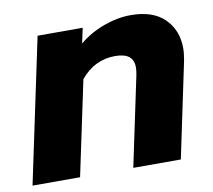

<svg xmlns="http://www.w3.org/2000/svg" viewBox="-71 -625 776 700"><g transform="rotate(-10 317.0 -275.0)"><path d="M108 -535H275L263 -479Q304 -513 355.5 -531.5Q407 -550 455 -550Q537 -550 580 -507.5Q623 -465 623 -398Q623 -379 618 -352L544 0H368L438 -332Q441 -347 441 -360Q441 -386 424.5 -399.5Q408 -413 372 -413Q336 -413 303.5 -397.5Q271 -382 245 -350L171 0H-5Z"/></g></svg>

Font: Prompt Bold
Style: Bold Italic
Weight: 700
Italic angle: -12°
Designer: Katatrad Team
Foundry: CadsonDemak
Version: Version 1.000